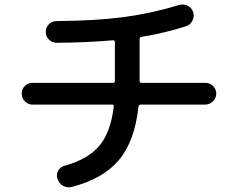

<svg xmlns="http://www.w3.org/2000/svg" viewBox="-20 -777 1040 839"><path d="M122 -320Q103 -320 89 -334Q75 -348 75 -368Q75 -388 88.5 -401.5Q102 -415 122 -415H474Q482 -415 482 -424V-593Q482 -601 474 -601Q361 -591 228 -590Q208 -590 194 -604Q180 -618 180 -638Q180 -658 194 -671.5Q208 -685 227 -685Q399 -686 522 -702.5Q645 -719 762 -755Q782 -761 800 -752Q818 -743 824 -724Q830 -704 820.5 -686Q811 -668 792 -662Q698 -632 598 -616Q590 -614 590 -606V-424Q590 -415 598 -415H877Q897 -415 911 -401Q925 -387 925 -368Q925 -348 910.5 -334Q896 -320 877 -320H594Q587 -320 585 -311Q569 -160 499.5 -77.5Q430 5 293 40Q273 45 255 34.5Q237 24 231 4Q225 -15 234.5 -31.5Q244 -48 263 -53Q365 -81 414.5 -140.5Q464 -200 477 -311Q479 -320 469 -320Z"/></svg>

Font: Rounded Mplus 1c Medium
Style: Regular
Weight: 500
Version: Version 1.059.20150529